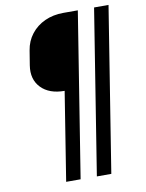

<svg xmlns="http://www.w3.org/2000/svg" viewBox="-98 -798 795 1047"><g transform="rotate(-10 300.0 -275.0)"><path d="M182 180 260 -310Q175 -310 130 -357Q85 -404 97 -480L110 -560Q118 -611 148 -649.5Q178 -688 224 -709Q270 -730 327 -730H407L262 180ZM352 180 497 -730H577L432 180Z"/></g></svg>

Font: JetBrains Mono NL
Style: Italic
Weight: 400
Italic angle: -9°
Monospace: yes
Designer: Philipp Nurullin, Konstantin Bulenkov
Foundry: JetBrains
Version: Version 2.305; ttfautohint (v1.8.4.7-5d5b)